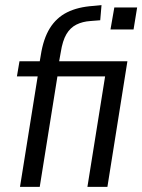

<svg xmlns="http://www.w3.org/2000/svg" viewBox="-20 -729 555 749"><path d="M58 0 127 -431H46L56 -490H159L131 -466L139 -513Q149 -578 174.5 -619Q200 -660 242 -681Q284 -702 345 -706L376 -709L371 -650L333 -647Q302 -645 278 -633Q254 -621 239 -595.5Q224 -570 217 -525L207 -469L190 -490H477L399 0H321L390 -431H204L135 0ZM411 -614 426 -700H515L501 -614Z"/></svg>

Font: Nunito Sans 10pt Condensed
Style: Italic
Weight: 400
Width: 3
Italic angle: -9°
Designer: Vernon Adams
Foundry: Vernon Adams
Version: Version 3.101;gftools[0.9.27]